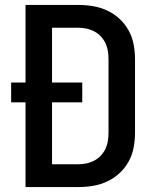

<svg xmlns="http://www.w3.org/2000/svg" viewBox="-20 -755 640 775"><path d="M83 0V-342H25V-422H83V-735H297Q327 -735 356.5 -730Q386 -725 413.5 -712Q441 -699 463 -678.5Q485 -658 499.5 -631.5Q514 -605 519.5 -575Q525 -545 525 -515V-220Q525 -190 519.5 -160Q514 -130 499.5 -103.5Q485 -77 463 -56.5Q441 -36 413.5 -23Q386 -10 356.5 -5Q327 0 297 0ZM297 -92Q313 -92 329.5 -95.5Q346 -99 361 -107Q376 -115 387.5 -127.5Q399 -140 406 -155Q413 -170 415.5 -186.5Q418 -203 418 -220V-515Q418 -532 415.5 -548.5Q413 -565 406 -580Q399 -595 387.5 -607.5Q376 -620 361 -628Q346 -636 329.5 -639.5Q313 -643 297 -643H190V-422H312V-342H190V-92Z"/></svg>

Font: Iosevka Curly SmBdEx
Style: Regular
Weight: 600
Width: 7
Monospace: yes
Designer: Belleve Invis
Foundry: Belleve Invis
Version: Version 11.1.0; ttfautohint (v1.8.3)